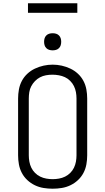

<svg xmlns="http://www.w3.org/2000/svg" viewBox="-20 -1139 640 1167"><path d="M300 8Q272 8 244.5 3.5Q217 -1 192 -13Q167 -25 146.5 -44Q126 -63 113 -87.5Q100 -112 95 -139.5Q90 -167 90 -195V-540Q90 -568 95 -595.5Q100 -623 113 -647.5Q126 -672 146.5 -691Q167 -710 192.5 -722Q218 -734 245 -740Q272 -746 300 -746Q328 -746 355 -740Q382 -734 407.5 -722Q433 -710 453.5 -691Q474 -672 487 -647.5Q500 -623 505 -595.5Q510 -568 510 -540V-195Q510 -167 505 -139.5Q500 -112 487 -87.5Q474 -63 453.5 -44Q433 -25 408 -13Q383 -1 355.5 3.5Q328 8 300 8ZM300 -50Q319 -50 338.5 -53.5Q358 -57 375.5 -65.5Q393 -74 407 -88Q421 -102 429.5 -119.5Q438 -137 441.5 -156.5Q445 -176 445 -195V-540Q445 -560 441.5 -579Q438 -598 429.5 -615.5Q421 -633 406.5 -647.5Q392 -662 374.5 -670Q357 -678 337.5 -681.5Q318 -685 298 -685Q279 -685 259.5 -681.5Q240 -678 223 -669Q206 -660 192.5 -646Q179 -632 170 -615Q161 -598 158 -578.5Q155 -559 155 -540V-195Q155 -176 158.5 -156.5Q162 -137 170.5 -119.5Q179 -102 193 -88Q207 -74 224.5 -65.5Q242 -57 261.5 -53.5Q281 -50 300 -50ZM300 -833Q289 -833 279 -836Q269 -839 261.5 -846.5Q254 -854 251 -864Q248 -874 248 -885Q248 -896 251 -906Q254 -916 261.5 -923.5Q269 -931 279 -934Q289 -937 300 -937Q311 -937 321 -934Q331 -931 338.5 -923.5Q346 -916 349 -906Q352 -896 352 -885Q352 -874 349 -864Q346 -854 338.5 -846.5Q331 -839 321 -836Q311 -833 300 -833ZM150 -1061V-1119H450V-1061Z"/></svg>

Font: Iosevka Slab Light Extended
Style: Regular
Weight: 300
Width: 7
Monospace: yes
Designer: Belleve Invis
Foundry: Belleve Invis
Version: Version 11.1.0; ttfautohint (v1.8.3)